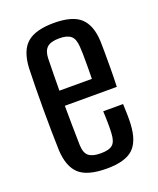

<svg xmlns="http://www.w3.org/2000/svg" viewBox="-119 -682 627 762"><g transform="rotate(-20 194.5 -300.5)"><path d="M200.4 7.6Q119.7 7.6 84.8 -23.9Q49.9 -55.4 46.2 -125.9Q45.1 -161.6 44.4 -205.7Q43.7 -249.9 43.7 -297.1Q43.7 -344.3 44.3 -389.8Q44.8 -435.3 46.2 -472.9Q50.1 -545.7 86.1 -576.6Q122.1 -607.6 199.2 -607.6Q277.3 -607.6 311.5 -576.3Q345.8 -544.9 349.1 -476.5Q349.6 -464.5 349.8 -432.9Q350.1 -401.2 349.8 -360.8Q349.6 -320.5 348.1 -283.7H128.6Q128.6 -243.6 129.3 -202Q130.1 -160.4 130.8 -117.2Q131.8 -83.7 147.8 -70.6Q163.7 -57.5 198.8 -57.5Q234.3 -57.5 248.9 -70.6Q263.5 -83.7 265 -117.4Q266 -132.8 265.9 -158.1Q265.7 -183.4 264.2 -211.1H348.1Q349.1 -195.2 349.6 -168.8Q350.1 -142.4 349.1 -125.9Q345.4 -54.3 311.8 -23.4Q278.2 7.6 200.4 7.6ZM128.8 -347.4H266Q266.4 -374.7 266.6 -402.7Q266.8 -430.8 266.4 -452.6Q265.9 -474.3 265 -483.6Q263.1 -516.7 247.7 -529.8Q232.3 -542.9 199.2 -542.9Q162.2 -542.9 147 -528.4Q131.8 -514 130.8 -483.6Q130.3 -450.1 129.5 -415.6Q128.8 -381.2 128.8 -347.4Z"/></g></svg>

Font: Big Shoulders Thin
Style: Regular
Weight: 100
Version: Version 2.002